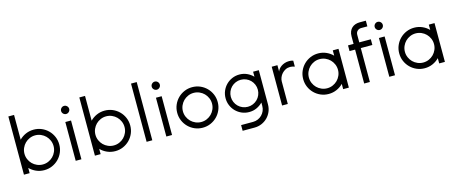

<svg xmlns="http://www.w3.org/2000/svg" viewBox="-50 -1533 5883 2472"><g transform="rotate(-15 2891.5 -296.5)"><path d="M162 -776V-446Q199 -484 249 -506Q299 -528 356 -528Q412 -528 461 -507Q510 -486 547 -449Q584 -412 605 -363Q626 -314 626 -258Q626 -202 605 -153Q584 -104 547 -67Q510 -30 461 -9Q412 12 356 12Q299 12 249 -10Q199 -32 162 -70V0H86V-776ZM356 -452Q316 -452 280.5 -436.5Q245 -421 219 -395Q193 -369 177.5 -333.5Q162 -298 162 -258Q162 -218 177.5 -182.5Q193 -147 219 -121Q245 -95 280.5 -79.5Q316 -64 356 -64Q396 -64 431.5 -79.5Q467 -95 493 -121Q519 -147 534.5 -182.5Q550 -218 550 -258Q550 -298 534.5 -333.5Q519 -369 493 -395Q467 -421 431.5 -436.5Q396 -452 356 -452Z M814 -614Q792 -614 776 -630Q760 -646 760 -668Q760 -690 776 -706Q792 -722 814 -722Q836 -722 852 -706Q868 -690 868 -668Q868 -646 852 -630Q836 -614 814 -614ZM776 -517H852V0H776Z M1108 -776V-446Q1145 -484 1195 -506Q1245 -528 1302 -528Q1358 -528 1407 -507Q1456 -486 1493 -449Q1530 -412 1551 -363Q1572 -314 1572 -258Q1572 -202 1551 -153Q1530 -104 1493 -67Q1456 -30 1407 -9Q1358 12 1302 12Q1245 12 1195 -10Q1145 -32 1108 -70V0H1032V-776ZM1302 -452Q1262 -452 1226.5 -436.5Q1191 -421 1165 -395Q1139 -369 1123.5 -333.5Q1108 -298 1108 -258Q1108 -218 1123.5 -182.5Q1139 -147 1165 -121Q1191 -95 1226.5 -79.5Q1262 -64 1302 -64Q1342 -64 1377.5 -79.5Q1413 -95 1439 -121Q1465 -147 1480.5 -182.5Q1496 -218 1496 -258Q1496 -298 1480.5 -333.5Q1465 -369 1439 -395Q1413 -421 1377.5 -436.5Q1342 -452 1302 -452Z M1721 -776H1797V0H1721Z M2022 -614Q2000 -614 1984 -630Q1968 -646 1968 -668Q1968 -690 1984 -706Q2000 -722 2022 -722Q2044 -722 2060 -706Q2076 -690 2076 -668Q2076 -646 2060 -630Q2044 -614 2022 -614ZM1984 -517H2060V0H1984Z M2468 -528Q2524 -528 2573 -507Q2622 -486 2659 -449Q2696 -412 2717 -363Q2738 -314 2738 -258Q2738 -202 2717 -153Q2696 -104 2659 -67Q2622 -30 2573 -9Q2524 12 2468 12Q2412 12 2363 -9Q2314 -30 2277 -67Q2240 -104 2219 -153Q2198 -202 2198 -258Q2198 -314 2219 -363Q2240 -412 2277 -449Q2314 -486 2363 -507Q2412 -528 2468 -528ZM2468 -452Q2428 -452 2392.5 -436.5Q2357 -421 2331 -395Q2305 -369 2289.5 -333.5Q2274 -298 2274 -258Q2274 -218 2289.5 -182.5Q2305 -147 2331 -121Q2357 -95 2392.5 -79.5Q2428 -64 2468 -64Q2508 -64 2543.5 -79.5Q2579 -95 2605 -121Q2631 -147 2646.5 -182.5Q2662 -218 2662 -258Q2662 -298 2646.5 -333.5Q2631 -369 2605 -395Q2579 -421 2543.5 -436.5Q2508 -452 2468 -452Z M3098 -528Q3152 -528 3198 -507Q3244 -486 3279 -450V-517H3355V-61Q3355 -10 3336 34.5Q3317 79 3284 112Q3251 145 3206.5 164Q3162 183 3111 183H2952V107H3111Q3146 107 3176.5 94Q3207 81 3230 58Q3253 35 3266 4.5Q3279 -26 3279 -61V-106Q3244 -70 3198 -49Q3152 -28 3098 -28Q3046 -28 3000.5 -47.5Q2955 -67 2921 -101Q2887 -135 2867.5 -180.5Q2848 -226 2848 -278Q2848 -330 2867.5 -375.5Q2887 -421 2921 -455Q2955 -489 3000.5 -508.5Q3046 -528 3098 -528ZM3098 -458Q3061 -458 3028 -444Q2995 -430 2970.5 -405.5Q2946 -381 2932 -348Q2918 -315 2918 -278Q2918 -241 2932 -208Q2946 -175 2970.5 -150.5Q2995 -126 3028 -112Q3061 -98 3098 -98Q3135 -98 3168 -112Q3201 -126 3225.5 -150.5Q3250 -175 3264 -208Q3278 -241 3278 -278Q3278 -315 3264 -348Q3250 -381 3225.5 -405.5Q3201 -430 3168 -444Q3135 -458 3098 -458Z M3815 -521V-441Q3784 -453 3754 -453Q3720 -453 3692.5 -439Q3665 -425 3645 -403Q3625 -381 3614 -354Q3603 -327 3603 -301V0H3527V-517H3603V-432Q3608 -448 3621 -465Q3634 -482 3654.5 -496.5Q3675 -511 3702 -520Q3729 -529 3760 -529Q3773 -529 3787 -527.5Q3801 -526 3815 -521Z M4147 -528Q4204 -528 4254 -506Q4304 -484 4341 -446V-517H4417V0H4341V-70Q4304 -32 4254 -10Q4204 12 4147 12Q4091 12 4042 -9Q3993 -30 3956 -67Q3919 -104 3898 -153Q3877 -202 3877 -258Q3877 -314 3898 -363Q3919 -412 3956 -449Q3993 -486 4042 -507Q4091 -528 4147 -528ZM4147 -452Q4107 -452 4071.5 -436.5Q4036 -421 4010 -395Q3984 -369 3968.5 -333.5Q3953 -298 3953 -258Q3953 -218 3968.5 -182.5Q3984 -147 4010 -121Q4036 -95 4071.5 -79.5Q4107 -64 4147 -64Q4187 -64 4222.5 -79.5Q4258 -95 4284 -121Q4310 -147 4325.5 -182.5Q4341 -218 4341 -258Q4341 -298 4325.5 -333.5Q4310 -369 4284 -395Q4258 -421 4222.5 -436.5Q4187 -452 4147 -452Z M4851 -776V-700H4769Q4739 -700 4718 -680.5Q4697 -661 4697 -628V-528H4851V-452H4697V0H4621V-452H4547V-528H4621V-628Q4621 -666 4632.5 -693.5Q4644 -721 4664 -739.5Q4684 -758 4711 -767Q4738 -776 4769 -776Z M4994 -614Q4972 -614 4956 -630Q4940 -646 4940 -668Q4940 -690 4956 -706Q4972 -722 4994 -722Q5016 -722 5032 -706Q5048 -690 5048 -668Q5048 -646 5032 -630Q5016 -614 4994 -614ZM4956 -517H5032V0H4956Z M5427 -528Q5484 -528 5534 -506Q5584 -484 5621 -446V-517H5697V0H5621V-70Q5584 -32 5534 -10Q5484 12 5427 12Q5371 12 5322 -9Q5273 -30 5236 -67Q5199 -104 5178 -153Q5157 -202 5157 -258Q5157 -314 5178 -363Q5199 -412 5236 -449Q5273 -486 5322 -507Q5371 -528 5427 -528ZM5427 -452Q5387 -452 5351.5 -436.5Q5316 -421 5290 -395Q5264 -369 5248.5 -333.5Q5233 -298 5233 -258Q5233 -218 5248.5 -182.5Q5264 -147 5290 -121Q5316 -95 5351.5 -79.5Q5387 -64 5427 -64Q5467 -64 5502.5 -79.5Q5538 -95 5564 -121Q5590 -147 5605.5 -182.5Q5621 -218 5621 -258Q5621 -298 5605.5 -333.5Q5590 -369 5564 -395Q5538 -421 5502.5 -436.5Q5467 -452 5427 -452Z"/></g></svg>

Font: Afrihost Sans
Style: Regular
Weight: 400
Designer: Afrihost SP Pty Ltd
Version: Version 1.000